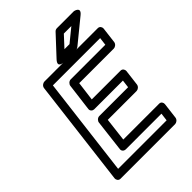

<svg xmlns="http://www.w3.org/2000/svg" viewBox="-247 -962 1103 1103"><g transform="rotate(-45 305.0 -410.0)"><path d="M99 -25 173 -629H557L551 -581H270C255 -581 243 -567 242 -556L221 -389C219 -374 232 -364 243 -364H477L471 -316H237C222 -316 210 -302 209 -291L186 -98C184 -83 197 -73 208 -73H499L493 -25ZM46 0C45 11 53 25 68 25H512C523 25 538 15 540 0L552 -98C553 -109 546 -123 531 -123H239L256 -266H490C501 -266 516 -276 518 -291L530 -389C531 -400 523 -414 508 -414H274L289 -531H570C581 -531 596 -541 598 -556L610 -654C611 -665 603 -679 588 -679H154C143 -679 128 -669 126 -654ZM489 -795 408 -729H367L428 -795ZM571 -802C611 -835 560 -845 560 -845H422C415 -845 407 -842 402 -836L294 -720C258 -681 308 -679 308 -679H412C418 -679 424 -682 429 -686Z"/></g></svg>

Font: Falling Sky
Style: ExtOuObl
Weight: 400
Designer: Paul D. Hunt
Foundry: Adobe Systems Incorporated
Version: Version 1.02